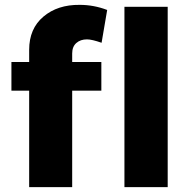

<svg xmlns="http://www.w3.org/2000/svg" viewBox="-20 -770 782 790"><path d="M100 -565Q100 -652 158.5 -701.5Q217 -751 308 -750Q366 -750 421 -729L398 -594Q358 -608 338 -608Q311 -608 294 -593Q277 -578 277 -550V-515H397V-397H277V0H100V-397H27V-515H100ZM492 -742H670V0H492Z"/></svg>

Font: Montserrat arm
Style: Bold
Weight: 700
Designer: Julieta Ulanovsky
Foundry: Julieta Ulanovsky
Version: Version 6.000;PS 006.000;hotconv 1.0.88;makeotf.lib2.5.64775